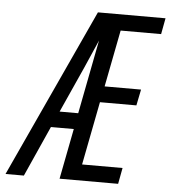

<svg xmlns="http://www.w3.org/2000/svg" viewBox="-71 -716 678 761"><g transform="rotate(5 268.0 -335.0)"><path d="M-21 0 288 -670H557L545 -606H384L340 -380H485L472 -316H327L278 -64H439L427 0H194L233 -201H142L52 0ZM171 -265H245L302 -559Q290 -531 277.5 -503Q265 -475 253 -447Z"/></g></svg>

Font: Lode
Style: Italic
Weight: 400
Italic angle: -11°
Monospace: yes
Designer: Belleve Invis
Foundry: Belleve Invis
Version: Version 29.2.0; ttfautohint (v1.8.3)